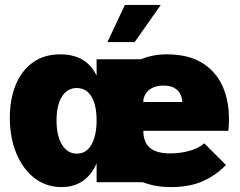

<svg xmlns="http://www.w3.org/2000/svg" viewBox="-20 -741 975 781"><path d="M675 20Q595 20 532 -12.5Q469 -45 433 -105.5Q397 -166 397 -251Q397 -335 433 -395.5Q469 -456 528 -488Q587 -520 658 -520Q752 -520 810.5 -480Q869 -440 893.5 -370Q918 -300 909 -209H563Q563 -163 589.5 -140Q616 -117 672 -117Q715 -117 752.5 -128Q790 -139 811 -158L899 -70Q859 -28 805 -4Q751 20 675 20ZM230 20Q168 20 120.5 -16.5Q73 -53 46.5 -117Q20 -181 20 -262Q20 -337 43.5 -395Q67 -453 113 -486.5Q159 -520 226 -520Q317 -520 361 -454.5Q405 -389 405 -258Q405 -126 361 -53Q317 20 230 20ZM293 -116Q319 -116 336.5 -132.5Q354 -149 363.5 -179.5Q373 -210 373 -251Q373 -293 363.5 -322.5Q354 -352 336 -367.5Q318 -383 292 -383Q254 -383 232 -348Q210 -313 210 -251Q210 -188 232.5 -152Q255 -116 293 -116ZM373 0V-500H563V0ZM562 -326H722Q719 -359 699.5 -376Q680 -393 645 -393Q610 -393 587.5 -376Q565 -359 562 -326ZM488 -721H634L528 -570H417Z"/></svg>

Font: Moderustic ExtraBold
Style: Regular
Weight: 800
Designer: Tural Alisoy
Foundry: TAFT Foundry
Version: Version 2.120